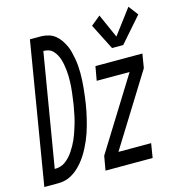

<svg xmlns="http://www.w3.org/2000/svg" viewBox="-150 -864 904 964"><g transform="rotate(-15 302.0 -382.5)"><path d="M529 -586H471L403 -720L452 -760L507 -636L604 -765L642 -715ZM-38 0 84 -735H146Q165 -734 183 -728.5Q201 -723 215.5 -711Q230 -699 240 -684.5Q250 -670 258 -653.5Q266 -637 270.5 -619Q275 -601 278.5 -582Q282 -563 283.5 -544Q285 -525 285 -506Q285 -487 284 -467.5Q283 -448 281 -428.5Q279 -409 276.5 -389Q274 -369 271 -349Q268 -331 264.5 -313Q261 -295 256.5 -276.5Q252 -258 247 -240Q242 -222 236 -204.5Q230 -187 222.5 -169.5Q215 -152 206 -134.5Q197 -117 186.5 -100.5Q176 -84 163.5 -69Q151 -54 136.5 -41Q122 -28 104.5 -18Q87 -8 69 -4Q51 0 33 0ZM36 -74Q51 -74 65.5 -78Q80 -82 92.5 -91.5Q105 -101 115.5 -112.5Q126 -124 134.5 -137Q143 -150 150.5 -163.5Q158 -177 164 -190.5Q170 -204 175 -218.5Q180 -233 184.5 -247Q189 -261 193 -275Q197 -289 200 -303.5Q203 -318 205.5 -332.5Q208 -347 211 -361Q213 -376 215 -391Q217 -406 219 -421Q221 -436 222 -450.5Q223 -465 223.5 -479.5Q224 -494 223.5 -509Q223 -524 221.5 -538Q220 -552 217.5 -566Q215 -580 211 -593.5Q207 -607 200.5 -619Q194 -631 184.5 -641.5Q175 -652 162 -656.5Q149 -661 134 -661ZM280 0 293 -74 525 -447H354L367 -520H611L599 -447L367 -74H537L525 0Z"/></g></svg>

Font: Iosevka SS04 Extended Oblique
Style: Regular
Weight: 400
Width: 7
Italic angle: -9°
Monospace: yes
Designer: Belleve Invis
Foundry: Belleve Invis
Version: Version 19.0.0; ttfautohint (v1.8.4)